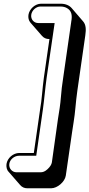

<svg xmlns="http://www.w3.org/2000/svg" viewBox="-20 -822 481 1033"><path d="M196 -235 162 1H84C51 1 20 28 15 60C13 76 16 92 27 103L88 173C98 185 111 191 127 191H255C289 191 329 156 334 123L368 -112C371 -129 373 -147 376 -164C385 -216 387 -271 396 -333L439 -632C444 -665 442 -690 427 -707L366 -778C354 -792 334 -802 307 -802H201C169 -802 138 -774 133 -742C131 -726 134 -712 144 -700L205 -630C215 -618 228 -612 244 -612H246L216 -404C208 -347 205 -283 196 -235ZM198 -787H304C319 -787 331 -784 341 -778C363 -765 371 -743 363 -704V-703L320 -404C314 -365 310 -332 308 -303C304 -253 299 -228 292 -183L259 52C257 63 250 75 236 88C222 101 211 105 197 105H69C45 105 27 84 30 60C33 36 57 16 82 16H175L211 -235C218 -285 223 -346 231 -404L274 -698H186C162 -698 145 -718 148 -742C151 -766 174 -787 198 -787Z"/></svg>

Font: AppleStorm
Style: ShdXbdIta
Weight: 800
Foundry: Cannot Into Space Fonts
Version: Version 1.01